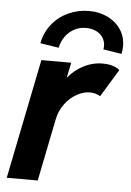

<svg xmlns="http://www.w3.org/2000/svg" viewBox="-54 -794 568 835"><g transform="rotate(5 230.5 -377.0)"><path d="M112.8 -522.9H243.2L229.5 -457.5H231Q256.3 -489.3 296.1 -510.3Q335.9 -531.2 380.9 -531.2Q406.2 -531.2 425.8 -524.7Q445.3 -518.1 454.1 -508.8L380.9 -388.7Q374 -394 361.1 -397.7Q348.1 -401.4 335 -401.4Q307.6 -401.4 278.6 -385.3Q249.5 -369.1 227.3 -339.6Q205.1 -310.1 197.3 -271.5L142.6 0H7.3ZM378.9 -607.9Q378.9 -627 368.9 -643.3Q358.9 -659.7 339.6 -669.4Q320.3 -679.2 293.9 -679.2Q265.6 -679.2 242.2 -666.3Q218.8 -653.3 203.6 -631.6Q188.5 -609.9 183.1 -583L102.1 -595.7Q111.3 -643.6 140.1 -679.4Q168.9 -715.3 211.2 -734.6Q253.4 -753.9 301.8 -753.9Q346.7 -753.9 383.3 -735.8Q419.9 -717.8 440.7 -686Q461.4 -654.3 461.4 -614.3Q461.4 -598.6 457.5 -580.1L377.4 -592.8Q378.9 -600.1 378.9 -607.9Z"/></g></svg>

Font: Reddit Sans Fudge
Style: Bold
Weight: 700
Italic angle: -11.25°
Designer: Stephen Hutchings
Version: Version 1.013